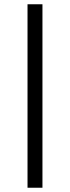

<svg xmlns="http://www.w3.org/2000/svg" viewBox="-20 -673 328 900"><path d="M109 -653H179V207H109Z"/></svg>

Font: Podkova
Style: Regular
Weight: 400
Designer: Ilya Yudin
Foundry: Cyreal (www.cyreal.org)
Version: Version 2.103